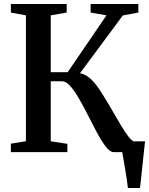

<svg xmlns="http://www.w3.org/2000/svg" viewBox="-20 -763 748 963"><path d="M621.5 180Q619.5 160.5 615.8 135.8Q612 111 607.8 85.2Q603.5 59.5 599.5 37Q595.5 14.5 593 -1L556 -54H707.5Q705.5 -35 702.8 -11.2Q700 12.5 697.5 38.5Q695 64.5 692 90.2Q689 116 686.8 139.2Q684.5 162.5 682 180ZM34.5 0V-42.5L110 -54.5V-686L34.5 -700V-743H314.5V-700L234.5 -686V-401H319.5L514 -686L434.5 -700V-743H674V-700L596 -685.5L381 -395.5Q406 -391 427 -373.8Q448 -356.5 467.8 -329.8Q487.5 -303 507.5 -268.5Q529.5 -233 550.5 -196.2Q571.5 -159.5 590.2 -128.5Q609 -97.5 625 -77Q641 -56.5 653 -53L691.5 -42V0H550.5Q535.5 0 519 -17.8Q502.5 -35.5 484.8 -65.5Q467 -95.5 448.5 -132Q430 -168.5 411 -205Q391 -243.5 370.5 -278Q350 -312.5 330 -334Q310 -355.5 290.5 -355.5H234.5V-54.5L318 -41.5V0Z"/></svg>

Font: Merriweather 60pt SemiBold
Style: Regular
Weight: 600
Version: Version 2.100